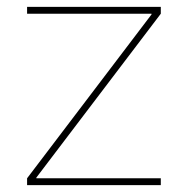

<svg xmlns="http://www.w3.org/2000/svg" viewBox="-20 -540 548 560"><path d="M59 0V-20L422 -498V-500H59V-520H449V-500L86 -22V-20H449V0Z"/></svg>

Font: M PLUS 2 Thin
Style: Regular
Weight: 100
Designer: Coji Morishita
Foundry: UNDERFOREST DESIGN
Version: Version 1.001